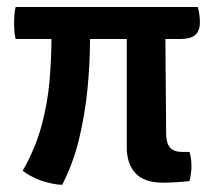

<svg xmlns="http://www.w3.org/2000/svg" viewBox="-20 -515 610 546"><path d="M340.5 -448H450L452.5 -135Q452.5 -109 463 -96Q473.5 -83 498 -83H519Q524.5 -64 524.5 -42.5Q524.5 -32.5 523 -21.8Q521.5 -11 519 0Q501.5 2 480.8 3.2Q460 4.5 443 4.5Q390.5 4.5 365.5 -22.2Q340.5 -49 340.5 -96ZM24.5 -404Q21.5 -415.5 20.8 -427.8Q20 -440 20 -449.5Q20 -458.5 20.8 -470.8Q21.5 -483 24.5 -495H542.5Q545 -486.5 546.8 -474.5Q548.5 -462.5 548.5 -452.5Q548.5 -427 535.2 -415.5Q522 -404 490.5 -404ZM236 -448V-405Q236 -335 228.8 -262Q221.5 -189 204.8 -119.5Q188 -50 157 10.5Q144.5 10.5 127.8 7Q111 3.5 95.5 -2Q81.5 -7 67.5 -14.5Q53.5 -22 44.5 -29.5Q80.5 -92.5 98 -157Q115.5 -221.5 121 -286.5Q126.5 -351.5 126.5 -416.5V-448Z"/></svg>

Font: Signika Medium
Style: Regular
Weight: 500
Designer: Anna Giedry
Foundry: Anna Giedry
Version: Version 2.000